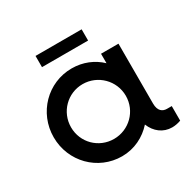

<svg xmlns="http://www.w3.org/2000/svg" viewBox="-126 -660 799 796"><g transform="rotate(-30 274.0 -262.0)"><path d="M358.9 -532.2H138.2V-478.5H358.9ZM500.5 -69.8C480.5 -69.8 461.4 -81.1 461.4 -117.7V-404.3H377.9V-358.9C342.8 -392.6 295.4 -412.6 241.7 -412.6C126.5 -412.6 34.7 -318.8 34.7 -202.1C34.7 -85.4 126.5 7.8 241.7 7.8C300.8 7.8 352.5 -18.6 388.7 -59.1C404.8 -18.6 438.5 7.8 481.4 7.8C494.1 7.8 508.3 5.4 523.4 0V-69.8ZM248.5 -71.3C175.8 -71.3 117.7 -128.9 117.7 -202.1C117.7 -274.9 175.8 -333.5 248.5 -333.5C320.8 -333.5 379.9 -274.9 379.9 -202.1C379.9 -128.9 320.8 -71.3 248.5 -71.3Z"/></g></svg>

Font: Now Medium
Style: Regular
Weight: 500
Designer: Alfredo Marco Pradil
Foundry: Alfredo Marco Pradil
Version: Version 1.200;hotconv 1.0.109;makeotfexe 2.5.65596